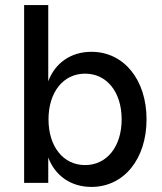

<svg xmlns="http://www.w3.org/2000/svg" viewBox="-20 -720 639 756"><path d="M340 16C468 16 557 -94 557 -250C557 -406 468 -516 340 -516C259 -516 197 -472 170 -400V-700H75V0H170V-100C197 -28 259 16 340 16ZM315 -70C229 -70 171 -143 171 -250C171 -357 229 -430 315 -430C401 -430 459 -357 459 -250C459 -143 401 -70 315 -70Z"/></svg>

Font: Uncut Sans Medium
Style: Regular
Weight: 500
Designer: Kasper Nordkvist
Foundry: UNCUT.wtf
Version: Version 1.304;Glyphs 3.2 (3246)